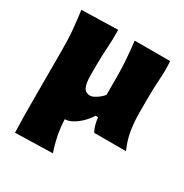

<svg xmlns="http://www.w3.org/2000/svg" viewBox="-164 -634 919 960"><g transform="rotate(30 296.0 -154.0)"><path d="M54.5 197.5Q52.5 144.5 52 92.2Q51.5 40 51.5 -22.5V-272.5Q51.5 -345 46.5 -396.5Q41.5 -448 34.5 -500.5L244 -506Q245.5 -453 241.8 -402Q238 -351 238 -297V-242.5Q238 -195.5 248.5 -173Q259 -150.5 287 -150.5Q299.5 -150.5 321 -164.2Q342.5 -178 356 -195.5V-297Q356 -351 352.2 -399.5Q348.5 -448 342.5 -500.5H547Q551 -448 547 -396.5Q543 -345 543 -272.5V-196.5Q543 -152.5 550.2 -103Q557.5 -53.5 581 0H397.5Q387 -19.5 382.2 -38.8Q377.5 -58 375.5 -77.5H361Q336.5 -38.5 301.2 -12Q266 14.5 236 14.5Q239.5 103.5 270 192Z"/></g></svg>

Font: Commissioner Flair ExtraBold
Style: Regular
Weight: 800
Designer: Kostas Bartsokas
Foundry: Kostas Bartsokas
Version: Version 1.000; ttfautohint (v1.8.3)